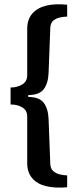

<svg xmlns="http://www.w3.org/2000/svg" viewBox="-20 -708 371 889"><path d="M291 159Q235 164 193.5 154Q152 144 129 117Q106 90 106 47V-168Q106 -198 82 -211.5Q58 -225 29 -224V-303Q55 -302 80.5 -315.5Q106 -329 106 -360V-574Q106 -618 129.5 -645Q153 -672 194.5 -682Q236 -692 291 -686V-631Q277 -631 259 -627.5Q241 -624 228 -613.5Q215 -603 213 -582L205 -371Q203 -322 182.5 -295Q162 -268 111 -268V-259Q162 -259 182.5 -232Q203 -205 205 -156L213 54Q215 75 228 85.5Q241 96 259 100Q277 104 291 104Z"/></svg>

Font: Chivo SemiBold
Style: Regular
Weight: 600
Designer: Hector Gatti
Foundry: Omnibus-Type
Version: Version 2.002